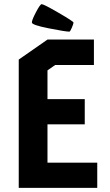

<svg xmlns="http://www.w3.org/2000/svg" viewBox="-20 -902 527 922"><path d="M208 -426H387V-305H208V-121H447V0H70V-616L208 -712H431V-590H245L208 -564ZM180 -882Q190 -882 261.5 -840.5Q333 -799 333 -793.5Q333 -788 325 -769Q317 -750 313 -750Q295 -750 214 -766Q133 -782 133 -794Q133 -806 153 -844Q173 -882 180 -882Z"/></svg>

Font: Germania One
Style: Regular
Weight: 400
Designer: John Vargas Beltran
Foundry: John Vargas Beltran
Version: Version 1.001